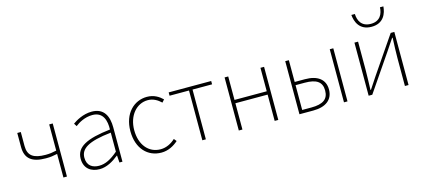

<svg xmlns="http://www.w3.org/2000/svg" viewBox="-62 -1309 4046 1841"><g transform="rotate(-15 1961.5 -389.0)"><path d="M392 0H427V-527H392V-267C352 -258 323 -254 285 -254C165 -254 110 -291 110 -388V-527H75V-388C75 -271 141 -221 279 -221C330 -221 348 -226 392 -234Z M750 13C820 13 886 -26 940 -70H943L948 0H978V-341C978 -448 940 -540 816 -540C730 -540 657 -496 624 -472L642 -443C676 -470 739 -507 814 -507C923 -507 945 -414 942 -329C705 -302 598 -247 598 -130C598 -30 668 13 750 13ZM753 -20C689 -20 635 -50 635 -131C635 -220 713 -273 942 -298V-109C873 -50 816 -20 753 -20Z M1363 13C1431 13 1487 -18 1531 -57L1510 -83C1473 -48 1422 -20 1364 -20C1244 -20 1165 -118 1165 -262C1165 -407 1253 -507 1364 -507C1418 -507 1460 -481 1495 -448L1518 -474C1483 -507 1436 -540 1364 -540C1237 -540 1127 -439 1127 -262C1127 -88 1229 13 1363 13Z M1771 0H1806V-494H2000V-527H1578V-494H1771Z M2133 0H2169V-261H2489V0H2525V-527H2489V-294H2169V-527H2133Z M2735 0H2873C2996 0 3070 -55 3070 -157C3070 -258 2996 -311 2873 -311H2771V-527H2735ZM2771 -33V-279H2862C2977 -279 3032 -243 3032 -157C3032 -70 2977 -33 2862 -33ZM3177 0H3212V-527H3177Z M3746 -791C3744 -727 3714 -660 3622 -660C3528 -660 3499 -727 3497 -791H3462C3468 -724 3500 -631 3622 -631C3743 -631 3775 -724 3780 -791ZM3422 0H3458L3706 -363L3783 -478H3788C3785 -407 3782 -336 3782 -277V0H3818V-527H3782L3534 -164C3512 -131 3480 -82 3458 -49H3453C3455 -120 3458 -191 3458 -249V-527H3422Z"/></g></svg>

Font: Genne Gothic ExtraLight
Style: Regular
Weight: 250
Designer: Ryoko NISHIZUKA (kana & ideographs); Paul D. Hunt (Latin, Greek & Cyrillic); Wenlong ZHANG (bopomofo); Sandoll Communica
Foundry: Adobe Systems Incorporated
Version: Version 1.004;PS 1.004;hotconv 16.6.51;makeotf.lib2.5.65220